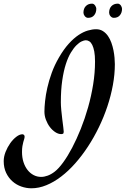

<svg xmlns="http://www.w3.org/2000/svg" viewBox="-110 -912 684 1045"><path d="M515.1 -563Q515.1 -507.8 504.4 -449.2Q493.7 -390.6 474.4 -332.8Q455.1 -274.9 428.2 -219.5Q401.4 -164.1 368.9 -114.5Q336.4 -64.9 299.6 -23.2Q262.7 18.6 223.1 48.8Q183.6 79.1 142.6 95.9Q101.6 112.8 61 112.8Q33.2 112.8 6.1 103.3Q-21 93.8 -42.2 75Q-63.5 56.2 -76.7 28.6Q-89.8 1 -89.8 -35.2Q-89.8 -59.6 -79.6 -85.4Q-69.3 -111.3 -54.2 -132.6Q-39.1 -153.8 -21.2 -167.5Q-3.4 -181.2 12.2 -181.2Q16.1 -181.2 20 -178Q23.9 -174.8 23.9 -168.9Q23.9 -162.1 21.7 -155.3Q19.5 -148.4 16.8 -138.9Q14.2 -129.4 12 -116.5Q9.8 -103.5 9.8 -85Q9.8 -54.7 17.8 -29.8Q25.9 -4.9 39.8 12.9Q53.7 30.8 72.8 40.8Q91.8 50.8 113.8 50.8Q130.9 50.8 149.7 43.9Q168.5 37.1 188 22Q209 5.9 233.6 -27.8Q258.3 -61.5 282.7 -107.9Q307.1 -154.3 329.6 -210.4Q352.1 -266.6 369.4 -327.6Q386.7 -388.7 397 -452.4Q407.2 -516.1 407.2 -577.1Q407.2 -609.9 403.1 -631.8Q398.9 -653.8 392.1 -667.5Q385.3 -681.2 376.2 -687Q367.2 -692.9 356.9 -692.9Q348.1 -692.9 334.7 -686.8Q321.3 -680.7 306.2 -665.8Q291 -650.9 275.9 -626Q260.7 -601.1 248.5 -563.5Q236.3 -525.9 228.8 -474.4Q221.2 -422.9 221.2 -355Q221.2 -336.9 223.6 -311.8Q226.1 -286.6 229 -262.7Q231.9 -238.8 234.4 -220Q236.8 -201.2 236.8 -195.8Q236.8 -186 232.7 -184.1Q228.5 -182.1 223.1 -182.1Q207 -182.1 190.7 -192.9Q174.3 -203.6 161.4 -220.7Q148.4 -237.8 140.1 -259.8Q131.8 -281.7 131.8 -304.2Q131.8 -327.6 135.3 -361.3Q138.7 -395 147.5 -434.1Q156.2 -473.1 171.6 -515.6Q187 -558.1 210.9 -599.1Q237.3 -644.5 264.4 -674.3Q291.5 -704.1 317.6 -721.4Q343.8 -738.8 368.2 -745.8Q392.6 -752.9 413.1 -752.9Q434.1 -752.9 450 -742.9Q465.8 -732.9 477.3 -716.6Q488.8 -700.2 496.1 -679.7Q503.4 -659.2 507.6 -638.2Q511.7 -617.2 513.4 -597.4Q515.1 -577.6 515.1 -563ZM414.1 -863.8Q414.1 -843.3 402.6 -829.1Q391.1 -814.9 369.1 -814.9Q363.3 -814.9 358.6 -817.9Q354 -820.8 350.8 -825Q347.7 -829.1 345.9 -834Q344.2 -838.9 344.2 -842.8Q344.2 -865.7 357.2 -878.9Q370.1 -892.1 391.1 -892.1Q396.5 -892.1 400.6 -889.2Q404.8 -886.2 407.7 -882.1Q410.6 -877.9 412.4 -873Q414.1 -868.2 414.1 -863.8ZM554.2 -863.8Q554.2 -843.3 542.7 -829.1Q531.2 -814.9 509.3 -814.9Q503.4 -814.9 498.5 -817.9Q493.7 -820.8 490.5 -825Q487.3 -829.1 485.6 -834Q483.9 -838.9 483.9 -842.8Q483.9 -865.7 496.8 -878.9Q509.8 -892.1 531.2 -892.1Q536.1 -892.1 540.5 -889.2Q544.9 -886.2 547.9 -882.1Q550.8 -877.9 552.5 -873Q554.2 -868.2 554.2 -863.8Z"/></svg>

Font: Mervale Script
Style: Regular
Weight: 400
Designer: Astigmatic (AOETI)
Foundry: Astigmatic (AOETI)
Version: Version 1.000